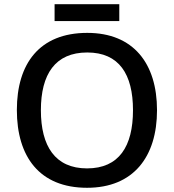

<svg xmlns="http://www.w3.org/2000/svg" viewBox="-20 -881 825 911"><path d="M546 -861H239V-781H546ZM725 -358C725 -580 613 -725 394 -725C167 -725 60 -579 60 -359C60 -138 167 10 393 10C613 10 725 -137 725 -358ZM174 -358C174 -529 242 -632 394 -632C545 -632 611 -529 611 -358C611 -187 545 -82 393 -82C242 -82 174 -187 174 -358Z"/></svg>

Font: Noto Sans Gujarati UI Medium
Style: Regular
Weight: 500
Designer: Jelle Bosma - Monotype Design Team, Universal Thirst
Foundry: Monotype Imaging Inc.
Version: Version 2.106